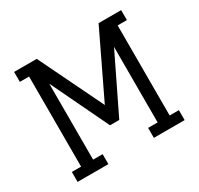

<svg xmlns="http://www.w3.org/2000/svg" viewBox="-157 -942 1174 1134"><g transform="rotate(-30 430.0 -375.0)"><path d="M64.9 0V-67.9H127.9V-682.1H64.9V-750H219.2L431.2 -313L641.1 -750H794.9V-682.1H731.9V-67.9H794.9V0H585V-67.9H649.9V-583L460.9 -193.8H397.9L210 -585.9V-67.9H274.9V0Z"/></g></svg>

Font: Kelly Slab
Style: Regular
Weight: 400
Designer: Denis Masharov
Foundry: Denis Masharov
Version: Version 1.001